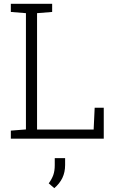

<svg xmlns="http://www.w3.org/2000/svg" viewBox="-20 -731 618 1012"><path d="M37.1 0V-42.5L116.7 -48.8V-661.6L37.1 -668V-710.9H116.7H175.3H254.9V-668L175.3 -661.6V-48.3H473.6L479 -163.1H526.9V0ZM266.1 260.7 236.8 235.4Q253.4 212.9 261 191.2Q268.6 169.4 268.6 139.6V102.5H323.2V138.7Q323.2 176.8 308.8 206.8Q294.4 236.8 266.1 260.7Z"/></svg>

Font: Roboto Slab LO Light
Style: Regular
Weight: 300
Designer: Google
Version: Version 2.000